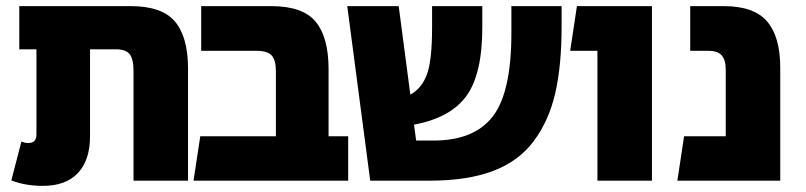

<svg xmlns="http://www.w3.org/2000/svg" viewBox="-20 -590 2632 627"><path d="M407 -570Q509 -570 551.5 -519.5Q594 -469 594 -366V0H416V-359Q416 -397 403.5 -413Q391 -429 358 -429H274V-145Q274 -67 234.5 -25Q195 17 120 17Q62 17 17 -1L50 -128Q60 -123 73 -123Q99 -123 99 -151V-429H43V-570Z M1053 -145H1117V0H612L634 -145H881V-357Q881 -393 867.5 -408.5Q854 -424 818 -424H637V-570H866Q969 -570 1011 -519Q1053 -468 1053 -364Z M1650 -570H1814V-504Q1814 -377 1793.5 -287Q1773 -197 1724 -130.5Q1675 -64 1591 -32Q1507 0 1383 0H1189L1114 -570H1282L1320 -281Q1357 -301 1374 -346.5Q1391 -392 1391 -500V-570H1555V-500Q1555 -348 1503 -276.5Q1451 -205 1332 -183L1339 -131H1396Q1528 -131 1589 -209.5Q1650 -288 1650 -482Z M1931 0V-424H1842L1864 -570H2109V0Z M2344 -570Q2442 -570 2485 -520Q2528 -470 2528 -369V0H2192L2214 -145H2350V-361Q2350 -394 2337 -409Q2324 -424 2294 -424H2234V-570Z"/></svg>

Font: FiraGO ExtraBold
Style: Regular
Weight: 800
Designer: bBox Type
Foundry: bBox Type GmbH
Version: Version 1.001;PS 001.001;hotconv 1.0.88;makeotf.lib2.5.64775